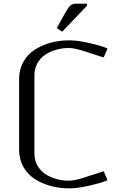

<svg xmlns="http://www.w3.org/2000/svg" viewBox="-20 -1010 665 1040"><path d="M451.2 -979 316.9 -838.4 287.6 -857.9 326.2 -927.7Q348.1 -966.8 357.4 -976.6Q371.1 -990.2 390.6 -990.2H451.2ZM83.5 -198.7V-582.5Q83.5 -633.8 106.4 -674.8Q129.4 -715.8 168.2 -740.7Q207 -765.6 254.4 -778.6Q301.8 -791.5 354 -791.5H358.4Q399.9 -791.5 467.8 -775.9Q535.6 -760.3 562.5 -747.1L541.5 -698.7L447.8 -729Q385.7 -750 354 -750Q317.9 -750 284.9 -740.7Q252 -731.4 225.1 -713.6Q198.2 -695.8 182.4 -667.2Q166.5 -638.7 166.5 -603V-178.2Q166.5 -142.6 182.4 -114Q198.2 -85.4 225.1 -67.6Q252 -49.8 284.9 -40.5Q317.9 -31.2 354 -31.2Q385.7 -31.2 447.8 -52.2L541.5 -82.5L562.5 -34.2Q535.6 -21 467.8 -5.4Q399.9 10.3 358.4 10.3H354Q301.8 10.3 254.4 -2.7Q207 -15.6 168.2 -40.5Q129.4 -65.4 106.4 -106.4Q83.5 -147.5 83.5 -198.7Z"/></svg>

Font: Resagnicto
Style: Regular
Weight: 500
Version: Version 0.9991